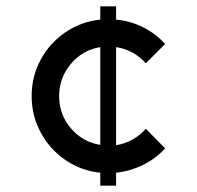

<svg xmlns="http://www.w3.org/2000/svg" viewBox="-20 -587 622 607"><path d="M297 -525V-567H347V-525Q392 -521 432 -501Q472 -481 502 -448L441 -387Q402 -430 347 -438V-128Q403 -137 441 -180L502 -118Q472 -85 432 -65.5Q392 -46 347 -41V0H297V-41Q237 -47 187 -81Q137 -115 108.5 -168.5Q80 -222 80 -283Q80 -345 108.5 -398Q137 -451 187 -485Q237 -519 297 -525ZM297 -129V-438Q241 -429 204 -385Q167 -341 167 -283Q167 -225 204 -181.5Q241 -138 297 -129Z"/></svg>

Font: Skate blade
Style: Regular
Weight: 400
Italic angle: -7°
Designer: Valerio Brotto (Silverblur_type)
Version: Version 2.001